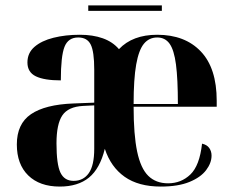

<svg xmlns="http://www.w3.org/2000/svg" viewBox="-20 -677 857 707"><path d="M200 10Q126 10 84 -31Q42 -72 42 -145Q42 -221 94 -256.5Q146 -292 250 -296L327 -299V-421Q327 -487 314 -513Q301 -539 268 -539Q231 -539 217.5 -504.5Q204 -470 204 -381Q143 -381 112 -396Q81 -411 81 -447Q81 -482 107 -504.5Q133 -527 177 -538Q221 -549 274 -549Q322 -549 358.5 -536Q395 -523 418 -496Q468 -549 559 -549Q661 -549 719.5 -487.5Q778 -426 778 -306V-284H472Q472 -181 485 -119Q498 -57 526 -29.5Q554 -2 599 -2Q647 -2 681 -34.5Q715 -67 724 -148Q742 -144 750.5 -132Q759 -120 759 -104Q759 -77 739 -50.5Q719 -24 677.5 -7Q636 10 572 10Q490 10 439 -26Q388 -62 366 -129Q348 -56 307.5 -23Q267 10 200 10ZM635 -294Q635 -386 628 -439.5Q621 -493 604.5 -516Q588 -539 559 -539Q529 -539 510 -516Q491 -493 481.5 -439.5Q472 -386 472 -294ZM251 -11Q287 -11 307 -39.5Q327 -68 327 -129V-289L286 -287Q231 -284 209.5 -252Q188 -220 188 -149Q188 -72 202.5 -41.5Q217 -11 251 -11ZM305 -637V-657H576V-637Z"/></svg>

Font: Noto Serif Display SemiCondensed
Style: Bold
Weight: 700
Width: 4
Designer: Monotype Design Team
Foundry: Monotype Imaging Inc.
Version: Version 2.009